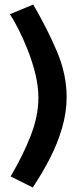

<svg xmlns="http://www.w3.org/2000/svg" viewBox="-20 -777 349 850"><path d="M125 53 27 4Q82 -89 116 -176.5Q150 -264 150 -344Q150 -395 136.5 -450Q123 -505 102.5 -556.5Q82 -608 61 -649Q40 -690 24 -714L127 -757Q189 -651 232 -549.5Q275 -448 275 -347Q275 -280 255 -211Q235 -142 201 -76Q167 -10 125 53Z"/></svg>

Font: YasnoRaleway
Style: Bold
Weight: 700
Designer: Matt McInerney, Pablo Impallari, Rodrigo Fuenzalida
Foundry: Matt McInerney, Pablo Impallari, Rodrigo Fuenzalida
Version: Version 4.026